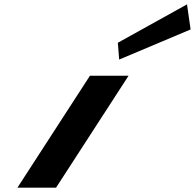

<svg xmlns="http://www.w3.org/2000/svg" viewBox="-20 -860 894 880"><path d="M520.1 -664 526.2 -587 853.6 -725 837.1 -840ZM392.3 -513H569.3L237 0H60Z"/></svg>

Font: Hussar
Style: BdWodka
Weight: 700
Foundry: Cannot Into Space Fonts
Version: Version 2.00